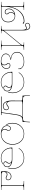

<svg xmlns="http://www.w3.org/2000/svg" viewBox="1791 -2353 699 4321"><g transform="rotate(-90 2140.5 -192.5)"><path d="M433.6 -413.1Q424.8 -395.5 409.2 -385.5Q393.6 -375.5 374.5 -375.5Q353.5 -375.5 328.6 -387.9Q303.7 -400.4 298.3 -400.4Q279.3 -400.4 268.3 -389.2Q257.3 -377.9 257.3 -358.4Q257.3 -331.1 276.4 -314.5Q295.4 -297.9 329.1 -297.9Q370.6 -297.9 398.7 -328.4Q426.8 -358.9 433.6 -413.1ZM24.9 -520H438.5Q443.4 -520 443.4 -515.6Q447.3 -454.6 447.3 -444.3Q447.3 -373 414.8 -329.6Q382.3 -286.1 329.1 -286.1Q291.5 -286.1 268.6 -305.9Q245.6 -325.7 245.6 -358.4Q245.6 -382.8 260 -397.7Q274.4 -412.6 298.3 -412.6Q309.6 -412.6 334 -400.1Q358.4 -387.7 374.5 -387.7Q400.9 -387.7 417 -408.9Q433.1 -430.2 433.1 -465.3Q433.1 -485.4 417.7 -497.6Q402.3 -509.8 377 -509.8H132.8L132.3 -35.6Q132.3 -26.9 136.5 -21.5Q140.6 -16.1 158 -11.7Q175.3 -7.3 207.5 -7.3H227.5V0H24.9V-7.3H44.9Q77.1 -7.3 94.5 -11.7Q111.8 -16.1 116 -21.5Q120.1 -26.9 120.1 -35.6V-486.8Q120.1 -500 105.5 -506.3Q90.8 -512.7 44.9 -512.7H24.9Z M643.1 -285.2Q619.6 -304.7 619.6 -334.5Q619.6 -355.5 628.9 -371.8Q638.2 -388.2 647.2 -398.9Q656.2 -409.7 656.2 -417Q656.2 -432.6 645.8 -442.4Q635.3 -452.1 616.2 -452.1Q586.9 -452.1 569.3 -431.9Q551.8 -411.6 551.8 -376Q551.8 -344.2 575.2 -320.3Q598.6 -296.4 643.1 -285.2ZM744.6 -522.5Q850.6 -522.5 915.3 -451.4Q980 -380.4 980 -270Q980 -265.1 974.6 -265.1H712.9Q634.8 -265.1 587.2 -295.7Q539.6 -326.2 539.6 -376Q539.6 -416 560.5 -439.9Q581.5 -463.9 616.2 -463.9Q639.2 -463.9 653.8 -450.9Q668.5 -438 668.5 -417Q668.5 -404.3 659.2 -392.1Q649.9 -379.9 640.9 -365.7Q631.8 -351.6 631.8 -334.5Q631.8 -307.6 654.5 -291.3Q677.2 -274.9 714.4 -274.9H941.9Q964.4 -274.9 964.4 -309.1Q964.4 -317.4 962.9 -324.2Q947.8 -409.7 889.9 -461.2Q832 -512.7 744.6 -512.7Q676.3 -512.7 620.6 -477.5H601.6Q664.1 -522.5 744.6 -522.5ZM518.1 -366.2 525.4 -349.1Q512.2 -306.6 512.2 -259.8Q512.2 -149.9 575.9 -78.6Q639.6 -7.3 739.7 -7.3Q820.3 -7.3 874.8 -38.6Q929.2 -69.8 959.5 -123L968.3 -118.2Q937 -62.5 879.9 -30Q822.8 2.4 739.7 2.4Q634.8 2.4 567.4 -72Q500 -146.5 500 -259.8Q500 -318.4 518.1 -366.2Z M1366.7 -500.5Q1397.5 -475.6 1398.4 -433.1Q1398.4 -416 1391.4 -400.6Q1384.3 -385.3 1377 -373.8Q1369.6 -362.3 1369.6 -355.5Q1369.6 -334.5 1380.9 -322.5Q1392.1 -310.5 1411.6 -310.5Q1436 -310.5 1451.2 -330.3Q1466.3 -350.1 1466.3 -386.2Q1465.8 -426.8 1440.2 -456.5Q1414.6 -486.3 1366.7 -500.5ZM1289.6 -522.5Q1374 -522.5 1425.8 -485.1Q1477.5 -447.8 1478 -386.7Q1478 -346.7 1459.7 -322.5Q1441.4 -298.3 1411.6 -298.3Q1387.2 -298.3 1372.6 -314Q1357.9 -329.6 1357.9 -355.5Q1357.9 -368.2 1372.1 -392.3Q1386.2 -416.5 1386.2 -433.1Q1385.7 -468.8 1359.4 -490.7Q1333 -512.7 1289.6 -512.7Q1188 -512.7 1122.6 -441.2Q1057.1 -369.6 1057.1 -259.8Q1057.1 -149.9 1122.8 -78.6Q1188.5 -7.3 1289.6 -7.3Q1390.6 -7.3 1456.3 -78.6Q1522 -149.9 1522 -259.8Q1522 -332 1492.7 -389.2L1492.2 -414.1Q1534.7 -346.7 1534.7 -259.8Q1534.7 -146 1465.3 -71.8Q1396 2.4 1289.6 2.4Q1183.1 2.4 1114 -71.8Q1044.9 -146 1044.9 -259.8Q1044.9 -335 1076.2 -394.8Q1107.4 -454.6 1163.3 -488.5Q1219.2 -522.5 1289.6 -522.5Z M2014.6 -370.6Q2002.4 -416.5 1977.8 -440.7Q1953.1 -464.8 1920.4 -464.8Q1879.9 -464.8 1857.2 -447Q1834.5 -429.2 1834.5 -400.4Q1834.5 -379.4 1846.4 -367.4Q1858.4 -355.5 1879.4 -355.5Q1886.7 -355.5 1898.4 -365.7Q1910.2 -376 1927.7 -386.5Q1945.3 -397 1966.8 -397Q1996.1 -397 2014.6 -370.6ZM1710.9 -520H2127.9V-507.3H1773.4L1728.5 -189.9Q1718.8 -120.6 1703.6 -86.2Q1688.5 -51.8 1658.2 -35.2H1948.2Q1980.5 -35.2 1997.8 -39.3Q2015.1 -43.5 2019.3 -48.6Q2023.4 -53.7 2023.4 -62.5V-290Q2023.4 -333 2007.8 -358.9Q1992.2 -384.8 1966.8 -384.8Q1953.1 -384.8 1940.4 -378.2Q1927.7 -371.6 1919.4 -364Q1911.1 -356.4 1900.4 -349.9Q1889.6 -343.3 1879.4 -343.3Q1854 -343.3 1838.1 -359.1Q1822.3 -375 1822.3 -400.4Q1822.3 -435.1 1849.1 -456.1Q1876 -477.1 1920.4 -477.1Q1972.7 -477.1 2004.6 -425.5Q2036.6 -374 2036.6 -290L2035.6 -62.5Q2035.6 -53.7 2039.8 -48.6Q2043.9 -43.5 2061.3 -39.3Q2078.6 -35.2 2110.8 -35.2H2143.1Q2147.9 -35.2 2147.9 -30.3L2158.2 129.4L2147.9 130.4L2142.1 37.6Q2139.6 2 2125.2 -11.5Q2110.8 -24.9 2073.2 -24.9H1633.3Q1596.2 -24.9 1581.8 -11.7Q1567.4 1.5 1564.9 37.6L1559.1 130.4L1548.3 129.4L1559.1 -30.3Q1559.1 -35.2 1564 -35.2H1582.5Q1626 -35.2 1650.1 -46.9Q1674.3 -58.6 1690.4 -92Q1706.5 -125.5 1715.8 -189.9L1760.7 -507.3L1710.9 -509.8Z M2348.1 -285.2Q2324.7 -304.7 2324.7 -334.5Q2324.7 -355.5 2334 -371.8Q2343.3 -388.2 2352.3 -398.9Q2361.3 -409.7 2361.3 -417Q2361.3 -432.6 2350.8 -442.4Q2340.3 -452.1 2321.3 -452.1Q2292 -452.1 2274.4 -431.9Q2256.8 -411.6 2256.8 -376Q2256.8 -344.2 2280.3 -320.3Q2303.7 -296.4 2348.1 -285.2ZM2449.7 -522.5Q2555.7 -522.5 2620.4 -451.4Q2685.1 -380.4 2685.1 -270Q2685.1 -265.1 2679.7 -265.1H2418Q2339.8 -265.1 2292.2 -295.7Q2244.6 -326.2 2244.6 -376Q2244.6 -416 2265.6 -439.9Q2286.6 -463.9 2321.3 -463.9Q2344.2 -463.9 2358.9 -450.9Q2373.5 -438 2373.5 -417Q2373.5 -404.3 2364.3 -392.1Q2355 -379.9 2345.9 -365.7Q2336.9 -351.6 2336.9 -334.5Q2336.9 -307.6 2359.6 -291.3Q2382.3 -274.9 2419.4 -274.9H2647Q2669.4 -274.9 2669.4 -309.1Q2669.4 -317.4 2668 -324.2Q2652.8 -409.7 2595 -461.2Q2537.1 -512.7 2449.7 -512.7Q2381.3 -512.7 2325.7 -477.5H2306.6Q2369.1 -522.5 2449.7 -522.5ZM2223.1 -366.2 2230.5 -349.1Q2217.3 -306.6 2217.3 -259.8Q2217.3 -149.9 2281 -78.6Q2344.7 -7.3 2444.8 -7.3Q2525.4 -7.3 2579.8 -38.6Q2634.3 -69.8 2664.6 -123L2673.3 -118.2Q2642.1 -62.5 2585 -30Q2527.8 2.4 2444.8 2.4Q2339.8 2.4 2272.5 -72Q2205.1 -146.5 2205.1 -259.8Q2205.1 -318.4 2223.1 -366.2Z M2858.4 -503.9Q2813.5 -492.2 2788.8 -464.1Q2764.2 -436 2764.2 -397Q2764.2 -361.3 2781.7 -341.1Q2799.3 -320.8 2828.6 -320.8Q2847.7 -320.8 2858.2 -330.6Q2868.7 -340.3 2868.7 -356Q2868.7 -362.3 2863 -370.6Q2857.4 -378.9 2850.6 -386.5Q2843.8 -394 2838.1 -408Q2832.5 -421.9 2832.5 -438.5Q2832.5 -480 2858.4 -503.9ZM2916 -522.5Q2997.1 -522.5 3046.4 -491.5Q3095.7 -460.4 3095.7 -409.7Q3095.7 -373 3067.1 -343.8Q3038.6 -314.5 2985.8 -300.8V-299.8Q3054.7 -289.6 3093.5 -253.4Q3132.3 -217.3 3132.3 -154.8Q3132.3 -84 3070.8 -40.8Q3009.3 2.4 2908.2 2.4Q2872.1 2.4 2842.8 -5.9Q2813.5 -14.2 2794.7 -29.1Q2775.9 -43.9 2766.1 -54.9Q2756.3 -65.9 2747.6 -80.1Q2747.1 -80.6 2747.1 -82V-131.3H2757.3V-108.9Q2757.3 -99.6 2762.2 -84.5Q2767.1 -69.3 2773.9 -61Q2821.3 -7.3 2908.2 -7.3Q3003.4 -7.3 3061.5 -47.9Q3119.6 -88.4 3119.6 -154.8Q3119.6 -271 2984.9 -291L2959 -294.9Q2950.2 -296.4 2950.2 -299.3V-300.8Q2950.2 -304.2 2959 -305.7L2984.9 -309.6Q3035.2 -322.8 3059.3 -349.1Q3083.5 -375.5 3083.5 -409.7Q3083.5 -456.1 3037.6 -484.4Q2991.7 -512.7 2916 -512.7Q2883.8 -512.7 2864 -492.2Q2844.2 -471.7 2844.2 -438.5Q2844.2 -421.4 2853.5 -407.2Q2862.8 -393.1 2871.8 -380.9Q2880.9 -368.7 2880.9 -356Q2880.9 -335 2866.2 -322Q2851.6 -309.1 2828.6 -309.1Q2793.9 -309.1 2773.2 -333Q2752.4 -356.9 2752.4 -397Q2752.4 -453.6 2797.4 -488Q2842.3 -522.5 2916 -522.5Z M3630.9 33.7Q3636.7 77.1 3656.2 100.8Q3675.8 124.5 3703.1 124.5Q3736.8 124.5 3755.9 109.6Q3774.9 94.7 3774.9 71.3Q3774.9 55.7 3764.2 46.4Q3753.4 37.1 3733.9 37.1Q3725.1 37.1 3705.3 49.1Q3685.5 61 3664.1 61Q3644 61 3630.9 33.7ZM3179.2 -520H3389.2V-512.7H3356.9Q3324.7 -512.7 3307.4 -508.8Q3290 -504.9 3285.9 -500Q3281.7 -495.1 3281.7 -486.3V-63.5L3575.7 -422.4Q3614.3 -468.8 3614.3 -492.7Q3614.3 -512.7 3584 -512.7H3551.8V-520H3719.2V-512.7H3704.6Q3672.4 -512.7 3655 -508.1Q3637.7 -503.4 3633.5 -498Q3629.4 -492.7 3629.4 -483.9V-38.1Q3629.4 0 3639.9 24.4Q3650.4 48.8 3664.1 48.8Q3679.2 48.8 3699.2 36.9Q3719.2 24.9 3733.9 24.9Q3757.8 24.9 3772.2 37.6Q3786.6 50.3 3786.6 71.3Q3786.6 100.6 3763.7 118.7Q3740.7 136.7 3703.1 136.7Q3664.1 136.7 3640.4 99.9Q3616.7 63 3616.7 2.4V-457L3322.8 -98.1Q3284.2 -51.8 3284.2 -27.8Q3284.2 -7.3 3314.9 -7.3H3346.7V0H3179.2V-7.3H3194.3Q3226.6 -7.3 3243.9 -12Q3261.2 -16.6 3265.4 -22Q3269.5 -27.3 3269.5 -36.1V-486.3Q3269.5 -495.1 3265.4 -500Q3261.2 -504.9 3243.9 -508.8Q3226.6 -512.7 3194.3 -512.7H3179.2Z M3994.6 -218.8Q4042 -231.4 4068.6 -265.1Q4095.2 -298.8 4095.2 -346.2Q4095.2 -381.8 4077.6 -401.9Q4060.1 -421.9 4030.8 -421.9Q4011.7 -421.9 4001.2 -412.4Q3990.7 -402.8 3990.7 -387.2Q3990.7 -380.9 3996.3 -372.6Q4002 -364.3 4008.8 -356.7Q4015.6 -349.1 4021.2 -335.2Q4026.9 -321.3 4026.9 -304.7Q4026.9 -248 3994.6 -218.8ZM3939 -210Q3973.1 -210 3994.1 -236.1Q4015.1 -262.2 4015.1 -304.7Q4015.1 -321.8 4005.9 -335.9Q3996.6 -350.1 3987.5 -362.3Q3978.5 -374.5 3978.5 -387.2Q3978.5 -408.2 3993.2 -421.1Q4007.8 -434.1 4030.8 -434.1Q4065.4 -434.1 4086.2 -410.2Q4106.9 -386.2 4106.9 -346.2Q4106.9 -280.8 4060.8 -240.5Q4014.6 -200.2 3939 -200.2Q3876 -200.2 3837.6 -243.9Q3799.3 -287.6 3799.3 -359.9Q3799.3 -438 3850.6 -479Q3901.9 -520 3999 -520H4259.3V-512.7H4239.3Q4193.4 -512.7 4178.7 -506.6Q4164.1 -500.5 4164.1 -487.3V-35.2Q4164.1 -26.4 4168.2 -21Q4172.4 -15.6 4189.7 -11.5Q4207 -7.3 4239.3 -7.3H4259.3V0H4076.7V-7.3H4081.5Q4106 -7.3 4121.1 -9.3Q4136.2 -11.2 4142.3 -15.9Q4148.4 -20.5 4149.9 -24.4Q4151.4 -28.3 4151.4 -35.2L4150.9 -326.2Q4124 -172.9 4036.1 -82.8Q3948.2 7.3 3826.2 7.3Q3794.4 7.3 3771 -10.7Q3766.6 -13.7 3766.6 -18.6Q3766.6 -21.5 3769 -24.9Q3772 -29.3 3776.9 -29.3Q3780.8 -29.3 3784.2 -26.9Q3786.6 -24.9 3790.8 -21.5Q3794.9 -18.1 3796.9 -16.4Q3798.8 -14.6 3802.2 -12.5Q3805.7 -10.3 3808.3 -9.3Q3811 -8.3 3814.9 -7.6Q3818.8 -6.8 3823.7 -6.8Q3891.1 -6.8 3950.2 -36.9Q4009.3 -66.9 4052.5 -120.6Q4095.7 -174.3 4121.8 -251.7Q4147.9 -329.1 4150.9 -420.4V-509.8H4000.5Q3908.2 -509.8 3859.9 -471.4Q3811.5 -433.1 3811.5 -359.9Q3811.5 -292.5 3846.4 -251.2Q3881.3 -210 3939 -210Z"/></g></svg>

Font: ZnikomitNo24
Style: Thin
Weight: 300
Designer: gluk
Foundry: gluk
Version: Version 0.55